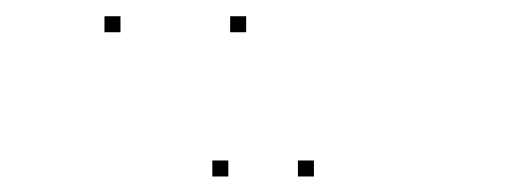

<svg xmlns="http://www.w3.org/2000/svg" viewBox="-20 -848 660 240"><path d="M372.4 -627.4V-647.4H352.4V-627.4ZM287.7 -807.7V-827.7H267.7V-807.7ZM130.6 -807.7V-827.7H110.6V-807.7ZM265.4 -627.4V-647.4H245.4V-627.4Z"/></svg>

Font: Monaspace Xenon Dots Var
Style: Regular
Weight: 400
Designer: Riley Cran and the Lettermatic Team
Version: Version 1.100 (Monaspace Xenon Dots)